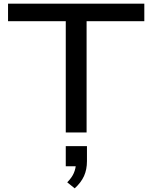

<svg xmlns="http://www.w3.org/2000/svg" viewBox="-20 -725 834 1051"><path d="M340 0V-609H24V-705H770V-609H454V0ZM389 306 348 273Q373 248 384 222.5Q395 197 396 169L414 185H340V75H456V157Q456 203 440 238.5Q424 274 389 306Z"/></svg>

Font: Nunito Sans 7pt Expanded Medium
Style: Regular
Weight: 500
Width: 7
Designer: Vernon Adams
Foundry: Vernon Adams
Version: Version 3.101;gftools[0.9.27]